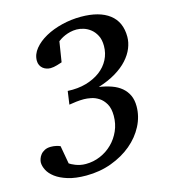

<svg xmlns="http://www.w3.org/2000/svg" viewBox="-106 -771 768 872"><g transform="rotate(-15 278.0 -335.5)"><path d="M535.2 -544.9Q535.2 -518.6 524.2 -491.5Q513.2 -464.4 490.7 -439.5Q468.3 -414.6 433.3 -393.6Q398.4 -372.6 351.1 -357.9Q383.8 -353 410.2 -343.5Q436.5 -334 455.1 -318.4Q473.6 -302.7 483.9 -280.8Q494.1 -258.8 494.1 -229Q494.1 -181.2 471.2 -137Q448.2 -92.8 407.7 -58.8Q367.2 -24.9 312 -4.4Q256.8 16.1 192.9 16.1Q142.1 16.1 106.7 5.1Q71.3 -5.9 49.3 -22.5Q27.3 -39.1 17.6 -58.3Q7.8 -77.6 7.8 -94.2Q7.8 -101.1 11 -111.1Q14.2 -121.1 21.2 -130.1Q28.3 -139.2 40.3 -145.5Q52.2 -151.9 69.8 -151.9Q82.5 -151.9 93.8 -149.4Q105 -147 113.8 -143.1L128.9 -58.1Q132.3 -55.7 139.4 -51.8Q146.5 -47.9 156.2 -44.2Q166 -40.5 178 -37.8Q189.9 -35.2 204.1 -35.2Q240.2 -35.2 272.7 -49.1Q305.2 -63 329.6 -87.2Q354 -111.3 368.4 -143.8Q382.8 -176.3 382.8 -213.9Q382.8 -249 370.4 -270.5Q357.9 -292 340.3 -303.2Q322.8 -314.5 303.7 -318.1Q284.7 -321.8 271 -321.8Q252.4 -321.8 235.4 -319.8Q218.3 -317.9 201.2 -314.9L210 -377Q257.8 -374.5 296.9 -385.7Q335.9 -397 363.8 -418Q391.6 -439 406.7 -468.3Q421.9 -497.6 421.9 -532.2Q421.9 -561.5 411.6 -581.3Q401.4 -601.1 386 -613.3Q370.6 -625.5 353 -630.9Q335.4 -636.2 320.8 -636.2Q304.7 -636.2 290.5 -632.8Q276.4 -629.4 265.1 -624.5Q253.9 -619.6 245.4 -614.3Q236.8 -608.9 231.9 -605L216.8 -509.8Q213.4 -508.8 207 -506.6Q200.7 -504.4 192.9 -502.2Q185.1 -500 177 -498.5Q168.9 -497.1 162.1 -497.1Q152.8 -497.1 143.6 -500Q134.3 -502.9 126.7 -509Q119.1 -515.1 114.5 -524.4Q109.9 -533.7 109.9 -545.9Q109.9 -575.7 131.1 -601.6Q152.3 -627.4 186.8 -646.5Q221.2 -665.5 265.1 -676.3Q309.1 -687 354 -687Q440.9 -687 488 -650.9Q535.2 -614.7 535.2 -544.9Z"/></g></svg>

Font: Charis SIL CyrE
Style: Italic
Weight: 400
Italic angle: -11°
Foundry: SIL International
Version: Version 5.000